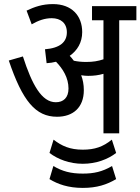

<svg xmlns="http://www.w3.org/2000/svg" viewBox="-20 -652 687 939"><path d="M390 -211C390 -239 385 -263 377 -284C389 -282 401 -281 411 -281C438 -281 462 -284 486 -291V0H563V-553H647V-622H430V-553H486V-362C459 -353 435 -349 401 -349C379 -349 360 -351 341 -355C335 -363 328 -372 321 -379C358 -405 382 -444 382 -495C382 -575 331 -632 239 -632C186 -632 148 -618 110 -600L135 -533C168 -552 199 -563 233 -563C277 -563 307 -539 307 -494C307 -446 273 -417 200 -411L208 -343C224 -344 239 -346 254 -350C288 -315 315 -271 315 -219C315 -174 290 -152 253 -152C184 -152 137 -237 92 -376L23 -356C90 -158 154 -81 259 -81C337 -81 390 -126 390 -211ZM385 149C450 149 508 127 548 96L527 31C484 66 443 80 385 80C322 80 282 62 242 31L222 96C263 127 320 149 385 149ZM385 267C454 267 502 251 548 224L528 160C480 188 439 197 385 197C326 197 285 186 241 160L222 224C263 249 314 267 385 267Z"/></svg>

Font: Noto Sans Condensed
Style: Regular
Weight: 400
Width: 3
Designer: Monotype Design Team
Foundry: Monotype Imaging Inc.
Version: Version 2.013